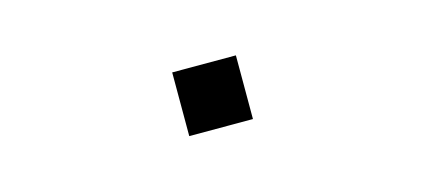

<svg xmlns="http://www.w3.org/2000/svg" viewBox="-28 -369 806 364"><g transform="rotate(-15 375.0 -187.5)"><path d="M312.5 -125V-250H437.5V-125Z"/></g></svg>

Font: Better VCR
Style: Regular
Weight: 400
Designer: artdzyk
Foundry: https://fontstruct.com
Version: Version 1.0